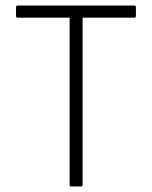

<svg xmlns="http://www.w3.org/2000/svg" viewBox="-20 -675 550 695"><path d="M237 0Q232 0 232 -6V-611H44Q38 -611 38 -617V-649Q38 -655 44 -655H466Q472 -655 472 -649V-617Q472 -611 466 -611H279V-6Q279 0 273 0Z"/></svg>

Font: Sofia Sans Semi Condensed Light
Style: Regular
Weight: 300
Designer: Botio Nikoltchev, Ani Petrova
Foundry: lettersoup
Version: Version 4.100; ttfautohint (v1.8.4.7-5d5b)